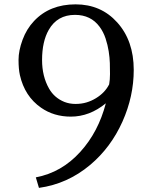

<svg xmlns="http://www.w3.org/2000/svg" viewBox="-20 -682 705 900"><path d="M476.1 -197.8Q399.9 -135.3 312 -135.3Q232.4 -135.3 172.4 -177.2Q95.7 -230.5 73.2 -330.1Q66.9 -358.4 66.9 -401.4Q66.9 -444.3 85.7 -495.4Q104.5 -546.4 139.6 -583.5Q212.9 -661.6 334.5 -661.6Q453.1 -661.6 529.3 -577.1Q606.9 -491.2 606.9 -354.5Q606.9 -230.5 554.2 -112.3Q499.5 9.8 402.3 91.3Q296.4 180.2 162.6 198.7L147.9 149.4Q269 126.5 356.4 29.8Q440.9 -63 476.1 -197.8ZM282.2 -204.1Q306.2 -194.8 334 -194.8Q361.8 -194.8 385.5 -201.9Q409.2 -209 429.7 -221.7Q471.7 -247.1 491.7 -286.6Q495.6 -308.6 495.6 -334.7Q495.6 -360.8 494.9 -386.5Q494.1 -412.1 489.5 -441.7Q484.9 -471.2 474.9 -501.7Q464.8 -532.2 446.8 -556.6Q405.8 -612.3 331.5 -612.3Q248.5 -612.3 208.5 -542Q177.2 -487.3 177.2 -400.4Q177.2 -324.2 210 -266.6Q234.9 -223.1 282.2 -204.1Z"/></svg>

Font: Metamorphous
Style: Regular
Weight: 400
Designer: James Grieshaber
Foundry: James Grieshaber
Version: Version 1.001